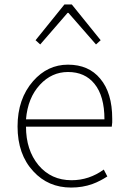

<svg xmlns="http://www.w3.org/2000/svg" viewBox="-20 -831 567 864"><path d="M130 -60Q59 -136 59 -262Q59 -386 129 -466Q194 -540 286 -540Q379 -540 431 -477Q485 -413 485 -297V-280Q484 -270 483 -261H97Q97 -156 153 -88Q210 -20 302 -20Q381 -20 447 -68L463 -37Q444 -25 432 -19Q413 -9 396 -3Q352 13 300 13Q197 13 130 -60ZM450 -294Q450 -399 405 -454Q362 -507 286 -507Q213 -507 160 -450Q105 -391 97 -294ZM270 -811H303L433 -650L412 -631L288 -773H284L161 -631L140 -650Z"/></svg>

Font: Noto Sans CJK TC Thin
Style: Regular
Weight: 250
Designer: Ryoko NISHIZUKA ???? (kana & ideographs); Paul D. Hunt (Latin, Greek & Cyrillic); Wenlong ZHANG ??? (bopomofo); Sandoll 
Foundry: Adobe Systems Incorporated
Version: Version 1.004 January 19, 2016